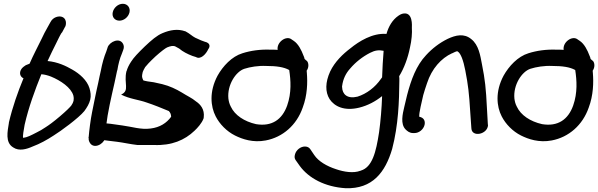

<svg xmlns="http://www.w3.org/2000/svg" viewBox="-20 -729 3156 1013"><path d="M27 -81C20 -36 6 23 50 49C81 70 121 58 152 44C190 30 228 9 263 -14C299 -36 395 -106 425 -143C439 -162 451 -182 456 -203C461 -223 458 -244 452 -264C439 -306 400 -340 361 -362C328 -381 285 -402 231 -407C247 -440 261 -472 277 -502C287 -522 295 -540 305 -556L307 -557L323 -587L324 -588C328 -596 329 -607 327 -617C321 -644 293 -646 274 -638C264 -634 253 -626 246 -612L231 -585C220 -566 209 -545 199 -523C179 -482 156 -439 136 -393L116 -385C113 -384 96 -371 93 -365C79 -344 87 -323 104 -316C74 -244 46 -164 27 -83ZM102 -2C99 -10 105 -43 110 -71C131 -163 164 -253 198 -337H201C214 -336 231 -332 249 -325C300 -304 355 -267 367 -225C370 -213 369 -203 368 -197C366 -189 363 -182 356 -172C349 -163 329 -143 296 -115C262 -86 237 -68 221 -58C203 -46 190 -38 173 -30C146 -16 123 -4 104 -2Z M610 -620C634 -620 657 -639 663 -663C669 -688 653 -709 628 -709C602 -709 580 -687 575 -665C569 -639 586 -620 610 -620ZM498 -291C493 -268 487 -243 482 -217L466 -138C458 -100 450 -35 448 -7L447 -5C448 0 448 1 448 8C449 18 456 28 460 32C486 57 537 24 537 -12C537 -28 537 -35 540 -65C548 -135 567 -216 584 -291C590 -315 593 -337 598 -357L599 -358C604 -390 612 -421 623 -446L630 -465C636 -479 633 -491 629 -498C611 -532 560 -510 548 -480V-479L541 -458C529 -429 519 -394 512 -356C507 -336 503 -314 498 -291Z M792 36C886 40 955 10 1006 -39C1022 -54 1045 -79 1054 -104L1055 -110C1060 -152 1038 -178 1014 -194C993 -212 967 -223 939 -241C909 -259 876 -275 836 -285L791 -295C771 -297 743 -302 736 -305C729 -322 727 -323 733 -349C736 -356 739 -364 746 -375C751 -382 770 -403 800 -431C830 -458 853 -475 862 -479C882 -487 892 -488 903 -485L925 -473C945 -456 969 -444 995 -434L1014 -428C1038 -413 1067 -443 1079 -470C1088 -481 1092 -502 1060 -509L1041 -516C1030 -521 1018 -526 1010 -530C994 -538 981 -552 958 -564H957C917 -578 877 -571 837 -554C808 -542 780 -518 744 -484C709 -450 685 -425 672 -404C660 -386 652 -369 648 -354L647 -353C632 -288 666 -251 619 -230C663 -207 713 -203 754 -188C791 -176 835 -158 871 -143C880 -132 882 -127 883 -113C859 -80 824 -57 775 -51C723 -44 679 -60 626 -67C598 -70 571 -76 541 -78L523 -80C518 -81 499 -74 491 -67C465 -50 461 -20 468 -3C473 1 481 4 493 5L509 8H510C536 11 566 16 597 19C630 23 668 32 705 36Z M1598 -409H1597L1587 -418C1586 -423 1584 -431 1581 -436C1571 -463 1554 -498 1529 -514L1520 -520C1491 -545 1438 -506 1445 -466C1433 -467 1420 -467 1406 -467C1353 -469 1303 -462 1259 -448C1203 -431 1156 -380 1128 -330C1083 -246 1091 -167 1118 -115C1139 -74 1176 -36 1220 -14C1258 5 1315 25 1382 12C1472 -5 1545 -69 1577 -161C1602 -227 1603 -295 1599 -344L1598 -356C1611 -374 1609 -399 1598 -409ZM1269 -366C1300 -376 1343 -383 1384 -381H1385C1439 -381 1478 -375 1505 -360L1506 -359C1514 -306 1519 -240 1495 -172C1469 -99 1415 -60 1331 -74C1269 -88 1219 -121 1198 -166C1190 -181 1187 -194 1185 -209C1178 -281 1224 -351 1269 -366Z M1540 116C1547 127 1555 136 1562 147C1609 211 1694 257 1803 264C1946 269 2013 179 2049 57C2082 -69 2086 -196 2087 -302V-316C2087 -320 2086 -323 2086 -327C2112 -369 2132 -423 2143 -478C2152 -516 2155 -556 2153 -582C2153 -589 2161 -673 2101 -656C2094 -654 2088 -650 2082 -646C2050 -624 2030 -589 2019 -550C1945 -556 1873 -510 1830 -475C1789 -444 1747 -404 1722 -352C1696 -295 1695 -244 1719 -206C1745 -167 1797 -142 1875 -161C1920 -172 1961 -194 1996 -222C1994 -160 1988 -89 1980 -31C1964 74 1944 153 1884 171L1882 172H1881C1845 186 1795 178 1754 164C1704 148 1660 122 1638 89L1617 58C1612 51 1604 44 1589 44C1566 44 1542 62 1536 87C1533 98 1534 108 1540 116ZM1828 -368C1856 -401 1893 -430 1932 -450C1959 -464 1979 -466 2004 -461C2001 -420 1997 -366 1996 -321L1990 -313C1959 -268 1914 -234 1866 -219C1812 -206 1786 -232 1785 -269C1784 -271 1785 -272 1785 -275C1790 -313 1805 -343 1828 -368Z M2119 -47C2129 -37 2141 -27 2159 -27H2167C2191 -27 2214 -46 2220 -70C2225 -92 2215 -109 2192 -113C2191 -121 2194 -143 2199 -165L2213 -227C2219 -247 2225 -268 2233 -290C2258 -367 2308 -422 2365 -448H2366C2391 -460 2392 -461 2399 -454C2404 -450 2410 -441 2417 -424C2424 -406 2430 -383 2435 -357C2450 -280 2455 -237 2461 -138L2467 -52C2469 -3 2553 -19 2555 -70L2554 -71L2549 -160C2544 -262 2539 -309 2523 -389C2514 -436 2506 -492 2466 -523C2428 -554 2385 -544 2342 -524C2299 -503 2260 -473 2228 -438C2176 -383 2149 -308 2128 -228L2113 -165C2104 -127 2092 -76 2119 -47Z M3107 -409H3106L3096 -418C3095 -423 3093 -431 3090 -436C3080 -463 3063 -498 3038 -514L3029 -520C3000 -545 2947 -506 2954 -466C2942 -467 2929 -467 2915 -467C2862 -469 2812 -462 2768 -448C2712 -431 2665 -380 2637 -330C2592 -246 2600 -167 2627 -115C2648 -74 2685 -36 2729 -14C2767 5 2824 25 2891 12C2981 -5 3054 -69 3086 -161C3111 -227 3112 -295 3108 -344L3107 -356C3120 -374 3118 -399 3107 -409ZM2778 -366C2809 -376 2852 -383 2893 -381H2894C2948 -381 2987 -375 3014 -360L3015 -359C3023 -306 3028 -240 3004 -172C2978 -99 2924 -60 2840 -74C2778 -88 2728 -121 2707 -166C2699 -181 2696 -194 2694 -209C2687 -281 2733 -351 2778 -366Z"/></svg>

Font: Stray Cat
Style: BlkObl
Weight: 900
Version: Version 1.0